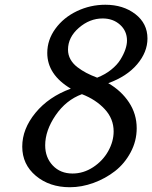

<svg xmlns="http://www.w3.org/2000/svg" viewBox="-20 -763 635 801"><path d="M385.3 -439Q418 -451.7 443.4 -471.9Q468.8 -492.2 482.4 -514.4Q496.1 -536.6 502.9 -556.6Q509.8 -576.7 509.8 -593.8Q509.8 -633.8 480.7 -659.9Q451.7 -686 408.2 -686Q354 -686 308.8 -646.7Q263.7 -607.4 263.7 -555.7Q263.7 -534.2 273.9 -515.6Q284.2 -497.1 302.7 -482.9Q321.3 -468.8 340.6 -458.7Q359.9 -448.7 385.3 -439ZM282.7 -39.1Q328.1 -39.1 368.4 -65.4Q408.7 -91.8 431.4 -132.3Q454.1 -172.9 454.1 -214.8Q454.1 -267.6 417 -307.6Q379.9 -347.7 321.8 -370.1Q255.4 -345.7 211.9 -282Q168.5 -218.3 168.5 -156.7Q168.5 -106 200.2 -72.5Q231.9 -39.1 282.7 -39.1ZM550.3 -228Q550.3 -174.8 525.1 -127.7Q500 -80.6 460 -49.3Q419.9 -18.1 370.4 0Q320.8 18.1 271.5 18.1Q186.5 18.1 129.6 -29.5Q72.8 -77.1 72.8 -151.4Q72.8 -225.1 127.9 -292.2Q183.1 -359.4 275.4 -393.1Q177.2 -451.7 177.2 -542Q177.2 -596.7 211.2 -643.3Q245.1 -689.9 301 -716.6Q356.9 -743.2 419.4 -743.2Q494.1 -743.2 544.7 -704.1Q595.2 -665 595.2 -602.5Q595.2 -545.4 552 -494.6Q508.8 -443.8 431.6 -416Q486.3 -384.3 518.3 -335.7Q550.3 -287.1 550.3 -228Z"/></svg>

Font: Aurulent Sans
Style: Italic
Weight: 400
Italic angle: -11°
Version: Version 2007.05.04